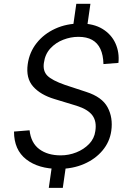

<svg xmlns="http://www.w3.org/2000/svg" viewBox="-20 -852 661 980"><path d="M280 10Q176.5 10 114 -38.5Q51.5 -87 51.5 -180.5L131 -187Q138 -122.5 180.5 -90.8Q223 -59 290 -59Q331 -59 369.5 -74.2Q408 -89.5 434.8 -117.2Q461.5 -145 466.5 -182.5Q474.5 -232.5 451.5 -263.2Q428.5 -294 371.5 -312L258 -346.5Q186.5 -368 149 -410.5Q111.5 -453 121.5 -524.5Q130 -585.5 167 -632.2Q204 -679 261.8 -705.5Q319.5 -732 390.5 -732Q458.5 -732 503.8 -704Q549 -676 569.5 -630.2Q590 -584.5 584.5 -531L508 -525Q507 -571 492.5 -602Q478 -633 450.2 -648.5Q422.5 -664 380 -664Q341 -664 302.8 -649.2Q264.5 -634.5 237.2 -605Q210 -575.5 204 -531Q198 -490 221.5 -466Q245 -442 312 -418.5L420 -383Q501 -357 529.2 -304.2Q557.5 -251.5 548 -184Q540 -127.5 503.2 -83.8Q466.5 -40 408.8 -15Q351 10 280 10ZM229 107 247.5 -22H319L300.5 107ZM351 -703.5 369.5 -832.5H441.5L423 -703.5Z"/></svg>

Font: Public Sans Thin Light
Style: Italic
Weight: 300
Italic angle: -8°
Version: Version 2.001